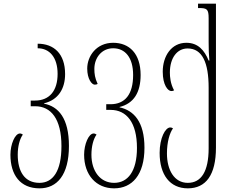

<svg xmlns="http://www.w3.org/2000/svg" viewBox="-20 -780 1275 1050"><path d="M196 250C292 250 357 177 357 18C357 -134 299 -198 221 -213V-215C299 -234 336 -295 336 -375C336 -487 274 -541 186 -541V-516C251 -516 295 -466 295 -376C295 -284 251 -230 171 -230H148V-199H172C259 -199 316 -130 316 19C316 157 269 220 196 220C114 220 77 157 77 66C77 22 87 -19 105 -44C100 -47 96 -50 89 -50C62 -50 37 9 37 66C37 177 91 250 196 250Z M604 250C702 250 770 177 770 28C770 -114 712 -176 634 -193V-195C712 -214 749 -275 749 -370C749 -487 687 -546 599 -546C507 -546 457 -473 457 -405C457 -348 482 -317 498 -317C504 -317 509 -318 514 -321C499 -353 496 -377 496 -403C496 -464 536 -516 599 -516C664 -516 708 -466 708 -370C708 -264 664 -210 584 -210H561V-179H585C672 -179 729 -110 729 29C729 157 679 220 604 220C529 220 480 157 480 66C480 22 490 -19 508 -44C503 -47 499 -50 492 -50C465 -50 440 9 440 66C440 177 506 250 604 250Z M1007 250C1106 250 1161 177 1161 27V-760H1063V-736H1068C1112 -736 1121 -730 1121 -680V-549C1121 -513 1122 -480 1125 -449H1121C1098 -505 1063 -546 999 -546C917 -546 870 -473 870 -388C870 -315 898 -282 917 -282C922 -282 927 -283 932 -286C912 -322 909 -360 909 -383C909 -464 949 -515 1006 -515C1086 -515 1121 -438 1121 -300V31C1121 157 1081 220 1007 220C933 220 893 150 893 59C893 -4 908 -53 926 -78C922 -81 917 -83 911 -83C884 -83 853 -25 853 56C853 177 910 250 1007 250Z"/></svg>

Font: Noto Serif Georgian ExtraCondensed ExtraLight
Style: Regular
Weight: 200
Width: 2
Designer: Monotype Design Team, Akaki Razmadze
Foundry: Google LLC
Version: Version 2.003